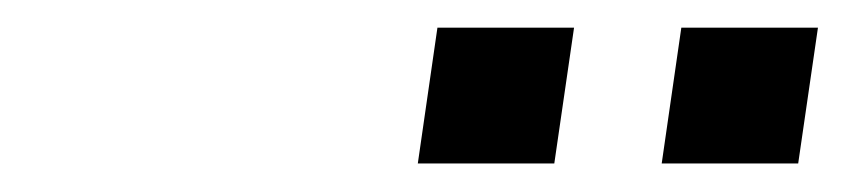

<svg xmlns="http://www.w3.org/2000/svg" viewBox="-20 -764 608 138"><path d="M553.7 -646.5 567.9 -744.1H469.7L455.6 -646.5ZM378.4 -646.5 392.6 -744.1H294.4L280.3 -646.5Z"/></svg>

Font: Winston
Style: Italic
Weight: 400
Italic angle: -8.13011°
Designer: Vernon Adams, Kim Jin-seong, David Berlow, Cristiano Sobral
Foundry: The Winston Project Authors
Version: Version 3.004